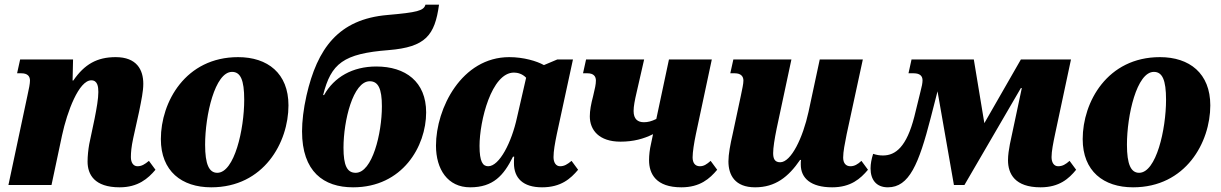

<svg xmlns="http://www.w3.org/2000/svg" viewBox="-20 -790 5213 820"><path d="M491 10C569 10 612 -27 644 -65L616 -103C598 -88 585 -80 567 -80C550 -80 539 -95 539 -119C539 -139 541 -163 549 -200L574 -313C584 -363 592 -400 592 -432C592 -492 564 -546 474 -546C395 -546 341 -516 293 -446H290L292 -536H66L53 -477H71C98 -477 108 -464 108 -446C108 -433 104 -412 97 -381L16 0H200L245 -212C267 -314 317 -447 370 -447C397 -447 400 -419 400 -397C400 -368 393 -329 384 -283L361 -174C357 -151 354 -124 354 -100C354 -45 383 10 491 10Z M882 10C1107 10 1212 -182 1212 -340C1212 -477 1123 -546 997 -546C772 -546 667 -354 667 -196C667 -59 756 10 882 10ZM908 -52C873 -52 856 -88 856 -172C856 -298 898 -483 971 -483C1007 -483 1023 -449 1023 -364C1023 -237 981 -52 908 -52Z M1488 10C1699 10 1800 -165 1800 -310C1800 -441 1712 -506 1587 -506C1486 -506 1407 -461 1364 -384H1360C1394 -519 1446 -561 1640 -576C1798 -589 1837 -639 1855 -770H1797C1790 -744 1761 -737 1635 -726C1425 -708 1335 -583 1289 -382C1276 -324 1270 -272 1270 -229C1270 -57 1362 10 1488 10ZM1499 -52C1462 -52 1447 -84 1447 -159C1447 -275 1488 -443 1559 -443C1595 -443 1611 -412 1611 -336C1611 -220 1570 -52 1499 -52Z M1988 10C2086 10 2131 -40 2171 -121H2176C2175 -113 2175 -105 2175 -93C2175 -30 2213 10 2295 10C2376 10 2417 -27 2449 -65L2421 -103C2403 -88 2390 -80 2372 -80C2355 -80 2344 -95 2344 -119C2344 -145 2350 -178 2358 -217L2427 -536H2360L2303 -512C2273 -529 2216 -546 2155 -546C1952 -546 1842 -328 1842 -168C1842 -67 1892 10 1988 10ZM2065 -80C2042 -80 2028 -99 2028 -167C2028 -273 2079 -480 2175 -480C2190 -480 2211 -475 2227 -458L2188 -288C2165 -182 2113 -80 2065 -80Z M2630 -185C2685 -185 2729 -197 2769 -217L2760 -174C2755 -153 2752 -128 2752 -106C2752 -47 2782 10 2890 10C2970 10 3011 -27 3043 -65L3015 -103C2998 -88 2986 -80 2969 -80C2949 -80 2938 -94 2938 -118C2938 -140 2944 -179 2952 -217L3020 -536H2837L2783 -282C2763 -272 2747 -268 2730 -268C2704 -268 2686 -281 2686 -316C2686 -336 2691 -362 2699 -396L2731 -536H2483L2470 -477H2489C2515 -477 2525 -464 2525 -446C2525 -430 2521 -412 2513 -379C2504 -345 2499 -318 2499 -293C2499 -235 2538 -185 2630 -185Z M3205 10C3291 10 3347 -34 3397 -107H3401C3400 -102 3400 -97 3400 -87C3400 -29 3443 10 3534 10C3614 10 3655 -27 3687 -65L3659 -103C3643 -88 3629 -80 3612 -80C3592 -80 3581 -94 3581 -117C3581 -142 3588 -177 3596 -217L3665 -536H3481L3433 -312C3409 -202 3359 -97 3312 -97C3289 -97 3282 -112 3282 -136C3282 -159 3288 -197 3297 -241L3360 -536H3112L3099 -477H3118C3144 -477 3155 -464 3155 -446C3155 -431 3150 -411 3144 -381L3109 -217C3099 -174 3091 -131 3091 -101C3091 -42 3119 10 3205 10Z M3772 10C3863 10 3904 -89 3955 -287L3984 -400L4054 0H4099L4340 -414H4344L4293 -174C4289 -153 4285 -128 4285 -106C4285 -47 4315 10 4424 10C4504 10 4545 -27 4576 -65L4548 -103C4531 -88 4518 -80 4499 -80C4482 -80 4471 -95 4471 -119C4471 -144 4478 -179 4486 -217L4554 -536H4340L4184 -264L4139 -536H3873L3860 -477H3882C3908 -477 3920 -466 3920 -447C3920 -436 3917 -420 3911 -398L3885 -292C3852 -163 3805 -126 3751 -126C3737 -126 3724 -128 3709 -133C3702 -111 3698 -90 3698 -71C3698 -23 3722 10 3772 10Z M4819 10C5044 10 5149 -182 5149 -340C5149 -477 5060 -546 4934 -546C4709 -546 4604 -354 4604 -196C4604 -59 4693 10 4819 10ZM4845 -52C4810 -52 4793 -88 4793 -172C4793 -298 4835 -483 4908 -483C4944 -483 4960 -449 4960 -364C4960 -237 4918 -52 4845 -52Z"/></svg>

Font: Noto Serif SemiCondensed Black
Style: Italic
Weight: 900
Width: 4
Italic angle: -12°
Designer: Monotype Design Team
Foundry: Monotype Imaging Inc.
Version: Version 2.014